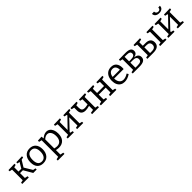

<svg xmlns="http://www.w3.org/2000/svg" viewBox="528 -2849 5157 5157"><g transform="rotate(-45 3106.0 -270.5)"><path d="M371 -287 508 -60 583 -45V0H453L308 -248H199V-64L283 -46V0H36V-46L114 -62V-466L36 -481V-526L271 -532V-487L199 -469V-307H306L403 -470L334 -480V-525L556 -532V-487L485 -473Z M1084 -274Q1084 -143 1016.5 -67Q949 9 831 9Q722 9 661 -59Q600 -127 600 -253Q600 -385 666 -461.5Q732 -538 848 -538Q959 -538 1021.5 -468.5Q1084 -399 1084 -274ZM688 -258Q688 -156 726 -104.5Q764 -53 836 -53Q913 -53 954.5 -110Q996 -167 996 -269Q996 -370 956.5 -422.5Q917 -475 844 -475Q768 -475 728 -419Q688 -363 688 -258Z M1679 -273Q1679 -137 1610.5 -63.5Q1542 10 1424 10Q1377 10 1318 -4V166L1408 184V230H1155V184L1233 166V-463L1155 -480V-526L1298 -533L1307 -459Q1395 -538 1482 -538Q1539 -538 1583.5 -507Q1628 -476 1653.5 -416Q1679 -356 1679 -273ZM1591 -265Q1591 -361 1552.5 -417Q1514 -473 1452 -473Q1386 -473 1318 -411V-68Q1371 -53 1415 -53Q1500 -53 1545.5 -108.5Q1591 -164 1591 -265Z M2352 -532V-487L2275 -467V-64L2352 -46V0H2119V-46L2193 -62V-373L1921 -86V-61L1996 -46V0H1762V-46L1840 -64V-463L1762 -481V-526L1996 -532V-487L1921 -467V-163L2194 -445L2193 -466L2119 -481V-526Z M2949 -487 2872 -467V-64L2949 -46V0H2688V-46L2787 -63V-215Q2700 -190 2637 -190Q2557 -190 2513.5 -231.5Q2470 -273 2470 -361V-463L2392 -481V-526L2627 -532V-487L2555 -467V-374Q2555 -309 2582.5 -281Q2610 -253 2666 -253Q2710 -253 2787 -271V-466L2715 -481V-526L2949 -532Z M3611 -532V-487L3534 -467V-64L3611 -46V0H3374V-46L3449 -62V-244H3184V-62L3259 -46V0H3021V-46L3099 -64V-463L3021 -481V-526L3259 -532V-487L3184 -467V-307H3449V-466L3374 -481V-526Z M4114 -115 4144 -67Q4090 -29 4033.5 -10Q3977 9 3923 9Q3855 9 3803.5 -21.5Q3752 -52 3723 -112Q3694 -172 3694 -256Q3694 -342 3724 -405.5Q3754 -469 3809.5 -503.5Q3865 -538 3939 -538Q4042 -538 4094 -475Q4146 -412 4146 -307Q4146 -277 4143 -257H3782Q3784 -163 3826 -109.5Q3868 -56 3943 -56Q4023 -56 4114 -115ZM3785 -316H4059Q4059 -385 4028 -429Q3997 -473 3933 -473Q3870 -473 3832 -431Q3794 -389 3785 -316Z M4713 -143Q4713 -71 4657 -35.5Q4601 0 4484 0H4231V-46L4308 -62V-464L4231 -480V-526L4393 -529H4492Q4590 -529 4640 -498.5Q4690 -468 4690 -402Q4690 -350 4658 -320Q4626 -290 4562 -279Q4713 -264 4713 -143ZM4393 -471V-299H4451Q4532 -299 4568 -321Q4604 -343 4604 -389Q4604 -433 4572.5 -452Q4541 -471 4474 -471ZM4474 -59Q4553 -59 4588.5 -80.5Q4624 -102 4624 -153Q4624 -251 4493 -251H4393V-59Z M5056 -335Q5147 -335 5195.5 -293.5Q5244 -252 5244 -172Q5244 0 5013 0H4787V-46L4864 -62V-465L4787 -481V-526L5039 -532V-487L4949 -468V-335ZM5514 -532V-487L5437 -469V-62L5514 -46V0H5275V-46L5352 -62V-465L5275 -481V-526ZM5013 -59Q5086 -59 5121 -87Q5156 -115 5156 -170Q5156 -222 5126 -249Q5096 -276 5037 -276H4949V-59Z M6176 -532V-487L6099 -467V-64L6176 -46V0H5943V-46L6017 -62V-373L5745 -86V-61L5820 -46V0H5586V-46L5664 -64V-463L5586 -481V-526L5820 -532V-487L5745 -467V-163L6018 -445L6017 -466L5943 -481V-526ZM5728 -767 5810 -771Q5812 -730 5835.5 -709Q5859 -688 5894 -688Q5929 -688 5950 -708Q5971 -728 5970 -768L6034 -771Q6035 -707 5992 -674Q5949 -641 5882 -641Q5817 -641 5774.5 -672.5Q5732 -704 5728 -767Z"/></g></svg>

Font: Bitter Pro
Style: Regular
Weight: 400
Designer: Sol Matas, and Bitter project Authors
Foundry: Sol Matas
Version: Version 1.010